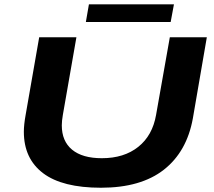

<svg xmlns="http://www.w3.org/2000/svg" viewBox="-20 -860 994 892"><path d="M378.9 -757.8 393.1 -839.8H788.1L772.9 -757.8ZM449.2 12.2Q269.5 12.2 180.2 -55.4Q90.8 -123 90.8 -248Q90.8 -280.3 99.1 -326.2L162.1 -687H335L272 -326.2Q267.1 -297.9 267.1 -277.8Q267.1 -204.1 314.9 -164.6Q362.8 -125 453.1 -125Q556.2 -125 622.3 -177.7Q688.5 -230.5 705.1 -326.2L769 -687H940.9L876 -310.1Q848.1 -155.3 741.2 -71.5Q634.3 12.2 449.2 12.2Z"/></svg>

Font: Archivo Expanded
Style: Bold Italic
Weight: 700
Width: 7
Italic angle: -10°
Designer: Hector Gatti
Foundry: Omnibus-Type
Version: Version 2.001